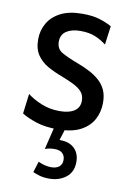

<svg xmlns="http://www.w3.org/2000/svg" viewBox="-83 -551 554 829"><g transform="rotate(10 193.5 -137.0)"><path d="M191 10Q136 10 96.5 -3Q57 -16 32.5 -31.5L43.5 -119Q67.5 -100 104.5 -84.5Q141.5 -69 186 -69Q227 -69 250 -84.2Q273 -99.5 273 -129Q273 -153 260 -168Q247 -183 224 -194.5Q201 -206 170 -218Q136 -230.5 106.5 -247Q77 -263.5 59 -290Q41 -316.5 41 -358.5Q41 -397 59.5 -429.2Q78 -461.5 115.5 -480.8Q153 -500 210.5 -500Q256 -500 286.5 -490.5Q317 -481 340 -468L329 -386Q306.5 -403.5 280 -414.5Q253.5 -425.5 215 -425.5Q177 -425.5 153.8 -410.2Q130.5 -395 130.5 -364Q130.5 -332.5 155.2 -318Q180 -303.5 230.5 -284.5Q257 -274.5 281 -262Q305 -249.5 324 -232.8Q343 -216 353.8 -192.8Q364.5 -169.5 364.5 -136.5Q364.5 -97 347 -63.8Q329.5 -30.5 291.2 -10.2Q253 10 191 10ZM199.5 79 168 62.5Q178.5 58.5 188.8 56.2Q199 54 211 54Q250.5 54 273 75.8Q295.5 97.5 295.5 135Q295.5 179 265.5 202.5Q235.5 226 192 226Q168.5 226 150.5 221Q132.5 216 120 210L135 162Q148.5 168.5 162.8 172.2Q177 176 192 176Q214 176 226.8 165.8Q239.5 155.5 239.5 136Q239.5 118 228.2 107Q217 96 193 96Q183 96 173.2 97.5Q163.5 99 151.5 103L176.5 0H224.5Z"/></g></svg>

Font: Cabin
Style: Regular
Weight: 400
Width: 4
Designer: Pablo Impallari
Foundry: Pablo Impallari. http://www.impallari.com Igino Marini. http://www.ikern.com
Version: Version 3.001